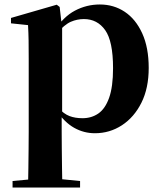

<svg xmlns="http://www.w3.org/2000/svg" viewBox="-20 -577 720 856"><path d="M36 259V230L144 220H235L337 230V259ZM105 259Q106 215 106.5 171.5Q107 128 107.5 86.5Q108 45 108 10V-314Q108 -364 107.5 -396.5Q107 -429 105 -465L29 -473V-497L233 -556L246 -546L255 -467L257 -462V-75L255 -61V10Q255 44 255.5 85.5Q256 127 256.5 171Q257 215 258 259ZM403 17Q354 17 311 -7Q268 -31 232 -84H220L240 -96Q265 -69 290 -59.5Q315 -50 348 -50Q388 -50 418.5 -71Q449 -92 466.5 -141Q484 -190 484 -273Q484 -393 449 -442.5Q414 -492 354 -492Q324 -492 296 -480Q268 -468 232 -427L217 -441H224Q262 -502 314 -529.5Q366 -557 425 -557Q487 -557 536 -524.5Q585 -492 614 -428.5Q643 -365 643 -274Q643 -184 610.5 -119Q578 -54 523.5 -18.5Q469 17 403 17Z"/></svg>

Font: Noto Serif JP ExtraLight ExtraBold
Style: Regular
Weight: 800
Version: Version 2.003-H1;hotconv 1.1.1;makeotfexe 2.6.0